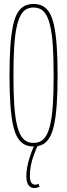

<svg xmlns="http://www.w3.org/2000/svg" viewBox="-20 -730 339 970"><path d="M149 -8Q171 -8 187.5 -17.5Q204 -27 216 -49.5Q228 -72 236 -111Q244 -150 247.5 -208.5Q251 -267 251 -349Q251 -431 247.5 -490Q244 -549 236 -588Q228 -627 216 -650Q204 -673 187.5 -682.5Q171 -692 149 -692Q128 -692 111.5 -682.5Q95 -673 83 -650Q71 -627 63 -588Q55 -549 51.5 -490Q48 -431 48 -349Q48 -267 51.5 -208.5Q55 -150 63 -111Q71 -72 83 -49.5Q95 -27 111.5 -17.5Q128 -8 149 -8ZM149 10Q124 10 104 0Q84 -10 69.5 -33.5Q55 -57 46 -98Q37 -139 32.5 -201Q28 -263 28 -349Q28 -436 32.5 -498Q37 -560 46 -601.5Q55 -643 69.5 -666.5Q84 -690 104 -700Q124 -710 149 -710Q175 -710 195 -700Q215 -690 229.5 -666.5Q244 -643 253 -601.5Q262 -560 266.5 -498Q271 -436 271 -349Q271 -263 266.5 -201Q262 -139 253 -98Q244 -57 229.5 -33.5Q215 -10 195 0Q175 10 149 10ZM154 220Q142 220 133 214Q124 208 118.5 195Q113 182 113 160Q113 139 117.5 114Q122 89 132 58.5Q142 28 158 -7L173 0Q159 30 149.5 57Q140 84 135.5 109Q131 134 131 159Q131 185 139 194Q147 203 157 203Q162 203 166 202Q170 201 174 198L180 212Q174 216 168 218Q162 220 154 220Z"/></svg>

Font: Georama ExtraCondensed Thin
Style: Regular
Weight: 100
Width: 2
Designer: Jean-Baptiste Levee
Foundry: Production Type
Version: Version 1.001